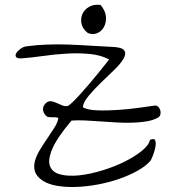

<svg xmlns="http://www.w3.org/2000/svg" viewBox="-20 -798 709 798"><path d="M156.2 -47.9Q130.9 -65.4 125 -86.4Q119.1 -107.4 125.5 -129.9Q131.8 -152.3 146.5 -176.3Q161.1 -200.2 177.2 -223.6Q193.4 -247.1 206.5 -268.1Q219.7 -289.1 222.7 -307.6Q216.8 -310.5 210 -310.5Q203.1 -310.5 195.8 -310.5Q188.5 -310.5 181.6 -311.5Q174.8 -312.5 169.9 -318.4Q158.2 -331.1 158.7 -345.7Q159.2 -360.4 173.8 -372.1Q183.6 -378.9 194.3 -377Q205.1 -375 216.3 -369.6Q227.5 -364.3 238.8 -359.9Q250 -355.5 260.7 -357.4Q265.6 -358.4 279.8 -371.6Q293.9 -384.8 312 -404.8Q330.1 -424.8 350.1 -448.2Q370.1 -471.7 387.2 -492.7Q404.3 -513.7 417 -529.8Q429.7 -545.9 433.6 -550.8Q399.4 -569.3 353 -573.7Q306.6 -578.1 257.3 -575.2Q208 -572.3 159.7 -565.4Q111.3 -558.6 73.2 -555.7Q52.7 -553.7 47.4 -560.5Q42 -567.4 47.4 -576.7Q52.7 -585.9 64.5 -594.7Q76.2 -603.5 89.8 -605.5Q133.8 -611.3 177.2 -612.8Q220.7 -614.3 264.2 -612.8Q307.6 -611.3 351.1 -608.4Q394.5 -605.5 438.5 -603.5Q485.4 -602.5 495.6 -589.4Q505.9 -576.2 494.1 -555.2Q482.4 -534.2 455.1 -507.8Q427.7 -481.4 399.4 -454.1Q371.1 -426.8 348.6 -399.9Q326.2 -373 324.2 -352.5Q342.8 -340.8 384.8 -339.4Q426.8 -337.9 473.6 -341.3Q520.5 -344.7 562.5 -350.6Q604.5 -356.4 624 -359.4Q632.8 -359.4 638.7 -353Q644.5 -346.7 646.5 -338.4Q648.4 -330.1 646.5 -321.8Q644.5 -313.5 635.7 -308.6Q616.2 -297.9 588.9 -293.5Q561.5 -289.1 530.3 -288.1Q499 -287.1 464.4 -289.1Q429.7 -291 396.5 -293.5Q363.3 -295.9 332.5 -297.4Q301.8 -298.8 277.3 -296.9Q216.8 -225.6 197.3 -179.2Q177.7 -132.8 188 -106.9Q198.2 -81.1 231.4 -72.8Q264.6 -64.5 309.6 -69.3Q354.5 -74.2 404.3 -89.4Q454.1 -104.5 496.6 -125.5Q539.1 -146.5 568.8 -170.4Q598.6 -194.3 603.5 -216.8Q622.1 -224.6 625.5 -213.4Q628.9 -202.1 625.5 -185.1Q622.1 -168 615.2 -150.9Q608.4 -133.8 605.5 -129.9Q585.9 -107.4 551.8 -88.4Q517.6 -69.3 475.6 -54.7Q433.6 -40 386.7 -31.2Q339.8 -22.5 296.4 -21Q252.9 -19.5 216.3 -25.9Q179.7 -32.2 156.2 -47.9ZM344.7 -661.1Q322.3 -678.7 318.4 -700.7Q314.5 -722.7 323.2 -741.2Q332 -759.8 352.1 -770.5Q372.1 -781.2 398.4 -777.3Q418.9 -752 420.4 -727.5Q421.9 -703.1 411.6 -685.1Q401.4 -667 382.8 -659.7Q364.3 -652.3 344.7 -661.1Z"/></svg>

Font: Give You Glory
Style: Regular
Weight: 400
Designer: Kimberly Geswein
Foundry: Kimberly Geswein
Version: Version 1.002